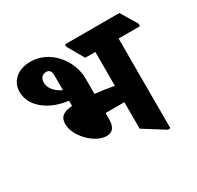

<svg xmlns="http://www.w3.org/2000/svg" viewBox="-141 -801 999 973"><g transform="rotate(-30 358.5 -314.5)"><path d="M294 -118C333 -118 346 -147 346 -185V-222C348 -222 351 -222 353 -222C388 -222 424 -222 456 -222V-67L577 9H592V-516H717V-531L660 -626H342V-612L397 -516H456V-318C424 -324 385 -330 346 -334V-422C346 -532 259 -638 146 -638C69 -638 22 -593 22 -532C22 -440 118 -379 217 -369V-338C167 -334 141 -319 141 -274C141 -205 224 -118 294 -118ZM152 -513C152 -537 167 -553 189 -553C208 -553 217 -540 217 -519V-430C178 -449 152 -477 152 -513Z"/></g></svg>

Font: Noto Serif Devanagari SemiCondensed ExtraBold
Style: Regular
Weight: 800
Width: 4
Designer: Universal Thirst, Indian Type Foundry and the Monotype Design Team
Foundry: Monotype Imaging Inc.
Version: Version 2.004